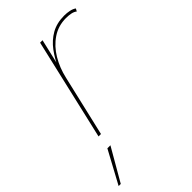

<svg xmlns="http://www.w3.org/2000/svg" viewBox="-296 -587 892 892"><g transform="rotate(-45 150.5 -140.5)"><path d="M26 0 142 -500H158L123 -349L118 -356Q137 -399 163 -434Q189 -469 225 -489.5Q261 -510 310 -510Q328 -510 344.5 -506.5Q361 -503 372 -495L365 -482Q355 -490 340 -493Q325 -496 308 -496Q257 -496 217 -469Q177 -442 150.5 -397.5Q124 -353 112 -300L42 0ZM36 68 -57 229H-71L16 68Z"/></g></svg>

Font: Work Sans Thin
Style: Italic
Weight: 250
Italic angle: -13°
Designer: Wei Huang
Foundry: Wei Huang
Version: Version 2.012